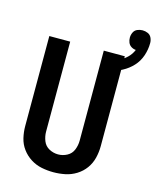

<svg xmlns="http://www.w3.org/2000/svg" viewBox="-132 -995 895 1093"><g transform="rotate(15 315.5 -448.0)"><path d="M288 8Q323 8 357.5 1Q392 -6 422.5 -25Q453 -44 473.5 -72.5Q494 -101 502.5 -135.5Q511 -170 511 -205V-735H387V-205Q387 -177 376.5 -150.5Q366 -124 341 -110.5Q316 -97 288 -97Q260 -97 235 -110.5Q210 -124 199.5 -150.5Q189 -177 189 -205V-735H66V-205Q66 -170 74 -135.5Q82 -101 103 -72.5Q124 -44 154 -25Q184 -6 218.5 1Q253 8 288 8ZM449 -630Q486 -641 520 -659Q554 -677 580 -705Q606 -733 618.5 -770Q631 -807 631 -845Q631 -861 624 -876Q617 -891 602 -897.5Q587 -904 571 -904Q555 -904 540 -897.5Q525 -891 518 -876Q511 -861 511 -845Q511 -830 516.5 -816.5Q522 -803 534.5 -795Q547 -787 562 -786Q551 -759 530 -739Q509 -719 483 -707Q457 -695 429 -687Z"/></g></svg>

Font: Iosevka Sparkle
Style: Bold
Weight: 700
Designer: Belleve Invis
Foundry: Belleve Invis
Version: Version 4.5.0; ttfautohint (v1.8.3)